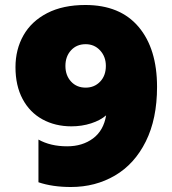

<svg xmlns="http://www.w3.org/2000/svg" viewBox="-20 -734 690 769"><path d="M134 -4V-175Q182 -148 249 -148Q310 -148 352.5 -179.5Q395 -211 405 -272Q382 -252 345 -240Q308 -228 266 -228Q201 -228 150 -256Q99 -284 70.5 -337.5Q42 -391 42 -465Q42 -536 74 -592.5Q106 -649 169 -681.5Q232 -714 322 -714Q461 -714 535 -626.5Q609 -539 609 -386Q609 -258 564 -167.5Q519 -77 440.5 -31Q362 15 264 15Q190 15 134 -4ZM404 -470Q404 -507 381 -532Q358 -557 323 -557Q287 -557 264.5 -532.5Q242 -508 242 -470Q242 -432 264.5 -407.5Q287 -383 323 -383Q358 -383 381 -407Q404 -431 404 -470Z"/></svg>

Font: Readiness ExtraBold
Style: Regular
Weight: 800
Designer: Katatrad Team
Foundry: CadsonDemak
Version: Version 1.00;January 16, 2020;FontCreator 12.0.0.2550 64-bit